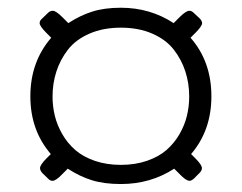

<svg xmlns="http://www.w3.org/2000/svg" viewBox="-20 -725 623 494"><path d="M291 -251.5Q248 -251.5 216.6 -261.2Q185.1 -271 154.3 -291L140.6 -277.3Q124 -259.8 115.2 -259.8Q108.9 -259.8 104 -265.1L89.4 -279.3Q83 -286.1 83 -292.5Q83 -300.8 99.6 -317.4L110.8 -328.6Q58.1 -389.6 58.1 -477.1Q58.1 -565.9 111.8 -627.9L99.6 -640.1Q82 -657.7 82 -665.5Q82 -671.9 87.9 -676.8L102.5 -690.9Q108.4 -697.3 115.7 -697.3Q124 -697.3 140.6 -680.7L155.8 -665.5Q186.5 -685.5 217.8 -695.3Q249 -705.1 291 -705.1Q366.2 -705.1 426.8 -665.5L441.4 -680.2Q458.5 -697.3 467.3 -697.3Q473.6 -697.3 479.5 -690.9L494.6 -676.8Q500 -670.4 500 -665.5Q500 -657.7 482.4 -640.1L470.2 -627.9Q523.9 -566.9 523.9 -477.1Q523.9 -389.6 471.7 -328.6L482.4 -317.9Q499.5 -300.8 499.5 -292.5Q499.5 -286.1 493.2 -279.8L478.5 -265.1Q472.2 -259.8 467.8 -259.8Q458.5 -259.8 441.9 -277.3L428.2 -291Q367.2 -251.5 291 -251.5ZM466.8 -476.6Q466.8 -510.3 457 -540.8Q447.3 -571.3 427.2 -597.2Q407.2 -623 372.1 -638.4Q336.9 -653.8 291 -653.8Q245.1 -653.8 210 -638.4Q174.8 -623 154.8 -597.2Q134.8 -571.3 125 -540.8Q115.2 -510.3 115.2 -476.6Q115.2 -451.2 121.1 -427Q127 -402.8 140.4 -379.6Q153.8 -356.4 173.6 -339.1Q193.4 -321.8 223.6 -311.3Q253.9 -300.8 291 -300.8Q328.1 -300.8 358.4 -311.3Q388.7 -321.8 408.4 -339.1Q428.2 -356.4 441.7 -379.6Q455.1 -402.8 460.9 -427Q466.8 -451.2 466.8 -476.6Z"/></svg>

Font: BenchNine
Style: Bold
Weight: 700
Version: Version 1 ; ttfautohint (v0.92.18-e454-dirty) -l 8 -r 50 -G 